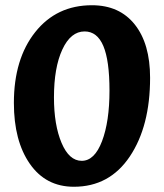

<svg xmlns="http://www.w3.org/2000/svg" viewBox="-20 -693 626 733"><path d="M33 -300Q33 -468 114.5 -570.5Q196 -673 331 -673Q436 -673 494.5 -599.5Q553 -526 553 -396Q553 -211 475.5 -95.5Q398 20 262 20Q155 20 94 -67.5Q33 -155 33 -300ZM398 -347Q398 -462 374.5 -517.5Q351 -573 303 -573Q250 -573 218 -504Q186 -435 186 -321Q186 -216 215 -147.5Q244 -79 292 -79Q341 -79 369.5 -154Q398 -229 398 -347Z"/></svg>

Font: Atma SemiBold
Style: Regular
Weight: 600
Designer: Gregori Vincens, Jeremie Hornus, Riccardo Olocco, Yoann Minet.
Foundry: black foundry
Version: Version 1.102;PS 1.100;hotconv 1.0.86;makeotf.lib2.5.63406